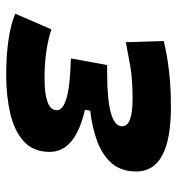

<svg xmlns="http://www.w3.org/2000/svg" viewBox="4 -572 577 626"><g transform="rotate(-90 293.0 -258.5)"><path d="M258.3 9.8Q47.4 9.8 47.4 -103Q47.4 -151.9 73.7 -182.6Q100.1 -213.4 145 -230.2Q189.9 -247.1 245.6 -253.4L248.5 -270.5Q111.3 -302.2 111.3 -385.3Q111.3 -439.5 146.2 -470.5Q181.2 -501.5 238 -514.4Q294.9 -527.3 360.8 -527.3Q489.7 -527.3 562 -498L510.7 -379.9Q443.4 -402.3 349.6 -402.3Q301.8 -402.3 274.4 -392.6Q247.1 -382.8 247.1 -362.3Q247.1 -341.8 287.4 -330.3Q327.6 -318.8 416 -316.4L394.5 -198.2H369.1Q194.8 -198.2 194.8 -149.4Q194.8 -115.2 284.2 -115.2Q347.7 -115.2 391.1 -122.8Q434.6 -130.4 468.8 -137.2L472.7 -13.7Q430.2 -2.9 376.2 3.4Q322.3 9.8 258.3 9.8Z"/></g></svg>

Font: Cascadia Mono
Style: Bold Italic
Weight: 700
Italic angle: -10°
Monospace: yes
Designer: Aaron Bell
Foundry: Saja Typeworks
Version: Version 2404.023; ttfautohint (v1.8.4)